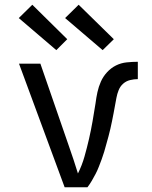

<svg xmlns="http://www.w3.org/2000/svg" viewBox="-20 -788 640 808"><path d="M348 0H252L60 -520H150L270 -173Q280 -145 289.5 -116Q299 -87 308 -58Q325 -92 335.5 -129Q346 -166 354.5 -203Q363 -240 369.5 -277.5Q376 -315 382 -353Q385 -377 390 -400Q395 -423 404.5 -444.5Q414 -466 430.5 -484Q447 -502 468 -512.5Q489 -523 513 -525.5Q537 -528 560 -528V-455Q544 -455 527.5 -451Q511 -447 498.5 -436Q486 -425 479.5 -409Q473 -393 470 -376.5Q467 -360 464 -344Q461 -328 458 -311.5Q455 -295 451.5 -278.5Q448 -262 444.5 -246Q441 -230 436.5 -214Q432 -198 427.5 -181.5Q423 -165 418.5 -149.5Q414 -134 408 -118Q402 -102 396 -86.5Q390 -71 382.5 -56.5Q375 -42 366.5 -27.5Q358 -13 348 0ZM412 -577 254 -712 311 -768 459 -623ZM217 -577 59 -712 116 -768 263 -623Z"/></svg>

Font: R Plex Mono
Style: Regular
Weight: 400
Monospace: yes
Designer: Belleve Invis
Foundry: Belleve Invis
Version: Version 31.8.0